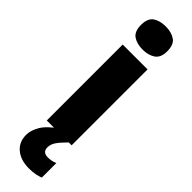

<svg xmlns="http://www.w3.org/2000/svg" viewBox="-343 -763 989 989"><g transform="rotate(45 151.5 -268.0)"><path d="M152 -776Q194 -776 221 -757.5Q248 -739 248 -691Q248 -644 220.5 -625.5Q193 -607 152 -607Q109 -607 82.5 -625.5Q56 -644 56 -691Q56 -739 82.5 -757.5Q109 -776 152 -776ZM242 -553V0H61V-553ZM161 96Q161 131 200 131Q213 131 227.5 128Q242 125 251 120V226Q237 232 216.5 236Q196 240 170 240Q111 240 74.5 210Q38 180 38 128Q38 94 60 57Q82 20 143 -22L221 0Q188 33 174.5 53.5Q161 74 161 96Z"/></g></svg>

Font: Noto Sans Lao Looped SemiCondensed Black
Style: Regular
Weight: 900
Width: 4
Designer: Mark Frömberg, Ben Mitchell
Foundry: The Fontpad Ltd
Version: Version 1.002; ttfautohint (v1.8.4.7-5d5b)